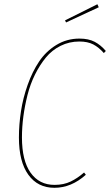

<svg xmlns="http://www.w3.org/2000/svg" viewBox="-20 -872 517 901"><path d="M437 -852.1 443.4 -837.9 290 -766.6 285.2 -776.4ZM353 -690.9Q395.5 -690.9 424.3 -675.8Q453.1 -660.6 476.6 -632.8L467.3 -623Q443.8 -649.9 417.5 -663.6Q391.1 -677.2 352.5 -677.2Q305.2 -677.2 264.4 -657Q223.6 -636.7 195.1 -601.8Q166.5 -566.9 144.3 -522.2Q122.1 -477.5 109.1 -426.3Q96.2 -375 89.6 -325.2Q83 -275.4 83 -227.1Q83 -118.7 123.5 -61.5Q164.1 -4.4 235.8 -4.4Q278.8 -4.4 311.3 -20Q343.8 -35.6 374.5 -62.5L382.8 -51.8Q314.5 9.3 235.4 9.3Q157.2 9.3 113 -52Q68.8 -113.3 68.8 -226.6Q68.8 -287.6 78.4 -349.9Q87.9 -412.1 109.9 -474.1Q131.8 -536.1 163.8 -583.7Q195.8 -631.3 244.6 -661.1Q293.5 -690.9 353 -690.9Z"/></svg>

Font: Fira Sans Compressed Hair
Style: Italic
Weight: 100
Width: 3
Italic angle: -8°
Designer: Carrois Corporate & Edenspiekermann AG
Foundry: Carrois Corporate GbR & Edenspiekermann AG
Version: Version 4.203;PS 004.203;hotconv 1.0.88;makeotf.lib2.5.64775